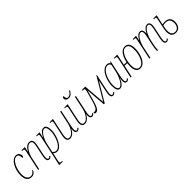

<svg xmlns="http://www.w3.org/2000/svg" viewBox="312 -2243 4009 4009"><g transform="rotate(-45 2316.0 -238.5)"><path d="M171 10Q107 10 68.5 -35.5Q30 -81 30 -185Q30 -252 47.5 -316Q65 -380 95.5 -432Q126 -484 166.5 -515Q207 -546 252 -546Q302 -546 326 -515Q350 -484 350 -446Q350 -427 340.5 -418.5Q331 -410 316 -410Q316 -435 312.5 -460.5Q309 -486 294.5 -503.5Q280 -521 247 -521Q208 -521 174 -489Q140 -457 114.5 -406.5Q89 -356 74.5 -297.5Q60 -239 60 -185Q60 -98 91.5 -56.5Q123 -15 175 -15Q211 -15 236 -36Q261 -57 275 -87Q285 -84 285 -72Q285 -59 272.5 -39.5Q260 -20 234.5 -5Q209 10 171 10Z M694 10Q669 10 652 -8Q635 -26 635 -69Q635 -96 640 -122.5Q645 -149 652 -183L685 -338Q693 -375 698 -405Q703 -435 703 -456Q703 -470 698 -485Q693 -500 679.5 -510.5Q666 -521 640 -521Q609 -521 580 -498Q551 -475 526 -438.5Q501 -402 483.5 -359Q466 -316 457 -276L398 0H370L462 -431Q471 -470 471 -486Q471 -505 461.5 -510.5Q452 -516 430 -516H410L414 -536H512L488 -425H492Q527 -489 565 -517.5Q603 -546 644 -546Q693 -546 712 -518.5Q731 -491 731 -456Q731 -434 726 -403.5Q721 -373 713 -338L680 -183Q673 -149 668 -122.5Q663 -96 663 -69Q663 -38 674 -26.5Q685 -15 698 -15Q720 -15 741 -44L756 -27Q742 -9 727 0.5Q712 10 694 10Z M753 240 897 -431Q901 -450 903.5 -465Q906 -480 906 -487Q906 -503 899 -509.5Q892 -516 865 -516H845L849 -536H947L919 -405H922Q954 -472 989.5 -509Q1025 -546 1070 -546Q1116 -546 1137 -505.5Q1158 -465 1158 -388Q1158 -342 1146.5 -288.5Q1135 -235 1114.5 -182.5Q1094 -130 1065 -86.5Q1036 -43 1001 -16.5Q966 10 926 10Q891 10 870.5 -1Q850 -12 837 -24Q835 -9 832.5 2Q830 13 827 26L804 133Q800 149 797 168.5Q794 188 794 195Q794 208 802.5 214Q811 220 839 220H859L854 240ZM925 -15Q959 -15 990 -39.5Q1021 -64 1046.5 -104Q1072 -144 1090.5 -193.5Q1109 -243 1119.5 -293.5Q1130 -344 1130 -387Q1130 -455 1113 -488Q1096 -521 1065 -521Q1040 -521 1013 -498Q986 -475 961 -436.5Q936 -398 916.5 -349.5Q897 -301 886 -250L845 -58Q857 -42 877 -28.5Q897 -15 925 -15Z M1311 10Q1262 10 1243 -18Q1224 -46 1224 -80Q1224 -104 1230 -137Q1236 -170 1242 -198L1292 -431Q1296 -448 1298.5 -462.5Q1301 -477 1301 -486Q1301 -505 1291.5 -510.5Q1282 -516 1260 -516H1240L1244 -536H1342L1270 -198Q1264 -169 1258 -136Q1252 -103 1252 -80Q1252 -67 1257 -51.5Q1262 -36 1275.5 -25.5Q1289 -15 1315 -15Q1346 -15 1375 -35.5Q1404 -56 1428 -90.5Q1452 -125 1469.5 -166.5Q1487 -208 1496 -249L1557 -536H1585L1510 -183Q1503 -149 1498 -122.5Q1493 -96 1493 -69Q1493 -38 1504 -26.5Q1515 -15 1528 -15Q1550 -15 1571 -44L1586 -27Q1572 -9 1557 0.5Q1542 10 1524 10Q1499 10 1482 -8Q1465 -26 1465 -69Q1465 -80 1467 -93.5Q1469 -107 1470 -115H1467Q1434 -51 1393 -20.5Q1352 10 1311 10Z M1884 -606Q1844 -606 1821.5 -626Q1799 -646 1799 -676Q1799 -692 1807.5 -704.5Q1816 -717 1835 -717Q1835 -675 1846.5 -653Q1858 -631 1891 -631Q1926 -631 1954 -658.5Q1982 -686 1998 -717L2016 -705Q1995 -668 1964 -637Q1933 -606 1884 -606ZM1746 10Q1697 10 1678 -18Q1659 -46 1659 -80Q1659 -104 1665 -137Q1671 -170 1677 -198L1727 -431Q1731 -448 1733.5 -462.5Q1736 -477 1736 -486Q1736 -505 1726.5 -510.5Q1717 -516 1695 -516H1675L1679 -536H1777L1705 -198Q1699 -169 1693 -136Q1687 -103 1687 -80Q1687 -67 1692 -51.5Q1697 -36 1710.5 -25.5Q1724 -15 1750 -15Q1781 -15 1810 -35.5Q1839 -56 1863 -90.5Q1887 -125 1904.5 -166.5Q1922 -208 1931 -249L1992 -536H2020L1945 -183Q1938 -149 1933 -122.5Q1928 -96 1928 -69Q1928 -38 1939 -26.5Q1950 -15 1963 -15Q1985 -15 2006 -44L2021 -27Q2007 -9 1992 0.5Q1977 10 1959 10Q1934 10 1917 -8Q1900 -26 1900 -69Q1900 -80 1902 -93.5Q1904 -107 1905 -115H1902Q1869 -51 1828 -20.5Q1787 10 1746 10Z M2070 10Q2035 10 2035 -18Q2035 -24 2037 -32Q2050 -28 2063 -28Q2111 -28 2140.5 -87.5Q2170 -147 2204 -277L2249 -448Q2252 -459 2254 -469Q2256 -479 2256 -486Q2256 -506 2242.5 -511Q2229 -516 2209 -516H2195L2199 -536H2296L2335 -44L2625 -536H2640L2565 -183Q2558 -149 2553 -122.5Q2548 -96 2548 -69Q2548 -38 2559 -26.5Q2570 -15 2583 -15Q2605 -15 2626 -44L2641 -27Q2627 -9 2612 0.5Q2597 10 2579 10Q2554 10 2537 -8Q2520 -26 2520 -69Q2520 -96 2525 -122.5Q2530 -149 2537 -183L2588 -422H2586L2336 0H2310L2275 -450L2228 -272Q2190 -125 2155 -57.5Q2120 10 2070 10Z M2785 10Q2737 10 2717.5 -31Q2698 -72 2698 -145Q2698 -196 2709 -251.5Q2720 -307 2740.5 -359.5Q2761 -412 2790.5 -454Q2820 -496 2858 -521Q2896 -546 2941 -546Q2969 -546 2986.5 -535Q3004 -524 3013 -508L3037 -536H3045L2970 -183Q2963 -148 2958.5 -121.5Q2954 -95 2954 -69Q2954 -38 2964.5 -26.5Q2975 -15 2988 -15Q3010 -15 3031 -44L3046 -27Q3032 -9 3017 0.5Q3002 10 2984 10Q2959 10 2942.5 -8Q2926 -26 2926 -69Q2926 -92 2929 -109.5Q2932 -127 2938 -151H2936Q2900 -68 2864 -29Q2828 10 2785 10ZM2787 -15Q2814 -15 2841.5 -41.5Q2869 -68 2894 -111.5Q2919 -155 2938.5 -207Q2958 -259 2969 -310L3003 -471Q2993 -497 2975.5 -509Q2958 -521 2936 -521Q2898 -521 2865.5 -497Q2833 -473 2807 -433Q2781 -393 2763 -344Q2745 -295 2735.5 -243.5Q2726 -192 2726 -145Q2726 -80 2742.5 -47.5Q2759 -15 2787 -15Z M3100 0 3192 -431Q3196 -448 3198.5 -463.5Q3201 -479 3201 -486Q3201 -505 3191.5 -510.5Q3182 -516 3160 -516H3140L3144 -536H3242L3189 -287H3267Q3279 -355 3307 -414.5Q3335 -474 3376 -510Q3417 -546 3470 -546Q3537 -546 3567.5 -497.5Q3598 -449 3598 -361Q3598 -296 3583.5 -230.5Q3569 -165 3541.5 -110.5Q3514 -56 3474.5 -23Q3435 10 3384 10Q3317 10 3286.5 -38.5Q3256 -87 3256 -175Q3256 -218 3262 -262H3184L3128 0ZM3386 -15Q3428 -15 3461.5 -46.5Q3495 -78 3519 -129Q3543 -180 3555.5 -241Q3568 -302 3568 -361Q3568 -521 3466 -521Q3425 -521 3392 -490Q3359 -459 3335 -408Q3311 -357 3298.5 -296Q3286 -235 3286 -175Q3286 -97 3311.5 -56Q3337 -15 3386 -15Z M4161 10Q4136 10 4119 -8Q4102 -26 4102 -69Q4102 -96 4107 -122.5Q4112 -149 4119 -183L4152 -338Q4157 -361 4163.5 -394.5Q4170 -428 4170 -453Q4170 -467 4167 -482Q4164 -497 4154 -507.5Q4144 -518 4124 -518Q4094 -518 4066.5 -492.5Q4039 -467 4016 -427.5Q3993 -388 3976 -343.5Q3959 -299 3951 -260L3929 -159Q3910 -70 3910 0H3882Q3882 -70 3901 -159L3940 -342Q3947 -374 3952 -402.5Q3957 -431 3957 -453Q3957 -473 3948 -495.5Q3939 -518 3910 -518Q3880 -518 3853 -493Q3826 -468 3803 -428.5Q3780 -389 3763.5 -344.5Q3747 -300 3739 -262L3683 0H3655L3747 -431Q3756 -470 3756 -486Q3756 -505 3746.5 -510.5Q3737 -516 3715 -516H3695L3699 -536H3797L3773 -425H3777Q3838 -543 3912 -543Q3952 -543 3968.5 -515.5Q3985 -488 3985 -453Q3985 -446 3984.5 -438Q3984 -430 3983 -422H3989Q4023 -486 4056 -514.5Q4089 -543 4126 -543Q4167 -543 4182.5 -515.5Q4198 -488 4198 -453Q4198 -432 4192 -399Q4186 -366 4180 -338L4147 -183Q4140 -149 4135 -122.5Q4130 -96 4130 -69Q4130 -38 4141 -26.5Q4152 -15 4165 -15Q4187 -15 4208 -44L4223 -27Q4209 -9 4194 0.5Q4179 10 4161 10Z M4434 10Q4302 10 4302 -142Q4302 -172 4308 -208Q4314 -244 4325 -296L4356 -442Q4359 -456 4361 -467.5Q4363 -479 4363 -486Q4363 -505 4353.5 -510.5Q4344 -516 4322 -516H4302L4306 -536H4404L4356 -312Q4380 -317 4400 -318.5Q4420 -320 4432 -320Q4504 -320 4542.5 -281Q4581 -242 4581 -165Q4581 -87 4541.5 -38.5Q4502 10 4434 10ZM4437 -15Q4487 -15 4519 -54.5Q4551 -94 4551 -162Q4551 -230 4520 -262.5Q4489 -295 4429 -295Q4417 -295 4396.5 -294Q4376 -293 4351 -287Q4337 -225 4334 -195.5Q4331 -166 4331 -147Q4331 -78 4358.5 -46.5Q4386 -15 4437 -15Z"/></g></svg>

Font: Noto Serif ExtraCondensed Thin
Style: Italic
Weight: 100
Width: 2
Italic angle: -12°
Designer: Monotype Design Team
Foundry: Monotype Imaging Inc.
Version: Version 2.013